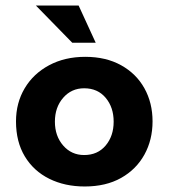

<svg xmlns="http://www.w3.org/2000/svg" viewBox="-20 -664 611 696"><path d="M38 -224Q38 -291 69.5 -344Q101 -397 158 -427.5Q215 -458 289 -458Q364 -458 419 -427.5Q474 -397 503.5 -344Q533 -291 533 -224Q533 -157 503.5 -103.5Q474 -50 419 -19Q364 12 287 12Q215 12 158.5 -16Q102 -44 70 -97Q38 -150 38 -224ZM179 -223Q179 -171 209 -136.5Q239 -102 285 -102Q334 -102 363 -136.5Q392 -171 392 -223Q392 -275 363 -309.5Q334 -344 285 -344Q239 -344 209 -309.5Q179 -275 179 -223ZM110 -644H265L327 -509H242Z"/></svg>

Font: Reem Kufi
Style: Bold
Weight: 700
Designer: Khaled Hosny
Version: Version 1.001